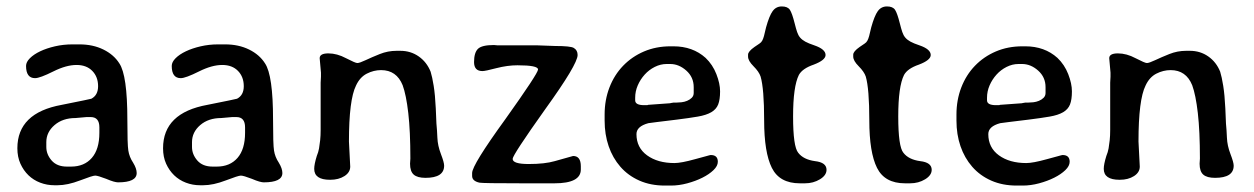

<svg xmlns="http://www.w3.org/2000/svg" viewBox="-20 -571 3900 597"><path d="M405 -33Q405 -4 347 -4Q342 -4 333 -6.5Q324 -9 310 -15Q284 -25 276 -25Q268 -25 229 -10Q190 5 159 5H149Q126 5 105 -3Q84 -11 68.5 -26Q53 -41 43.5 -62Q34 -83 34 -110Q34 -220 172 -245Q262 -263 264 -264Q285 -275 285 -303Q285 -332 267 -350.5Q249 -369 218 -369Q186 -369 146 -349Q104 -328 89 -328Q61 -328 61 -366Q61 -378 73 -390Q85 -402 105 -411.5Q125 -421 151 -427Q177 -433 205 -433H227Q269 -433 301.5 -417Q334 -401 351 -374Q376 -337 376 -199Q376 -121 379 -103Q382 -83 394 -65Q405 -47 405 -33ZM188 -53H201Q242 -53 265.5 -80Q289 -107 289 -158V-175Q289 -207 262 -207H249L215 -204Q175 -204 149.5 -182Q124 -160 124 -129V-114Q124 -91 140.5 -72Q157 -53 188 -53Z M858 -33Q858 -4 800 -4Q795 -4 786 -6.5Q777 -9 763 -15Q737 -25 729 -25Q721 -25 682 -10Q643 5 612 5H602Q579 5 558 -3Q537 -11 521.5 -26Q506 -41 496.5 -62Q487 -83 487 -110Q487 -220 625 -245Q715 -263 717 -264Q738 -275 738 -303Q738 -332 720 -350.5Q702 -369 671 -369Q639 -369 599 -349Q557 -328 542 -328Q514 -328 514 -366Q514 -378 526 -390Q538 -402 558 -411.5Q578 -421 604 -427Q630 -433 658 -433H680Q722 -433 754.5 -417Q787 -401 804 -374Q829 -337 829 -199Q829 -121 832 -103Q835 -83 847 -65Q858 -47 858 -33ZM641 -53H654Q695 -53 718.5 -80Q742 -107 742 -158V-175Q742 -207 715 -207H702L668 -204Q628 -204 602.5 -182Q577 -160 577 -129V-114Q577 -91 593.5 -72Q610 -53 641 -53Z M1007 -12H1006Q957 -12 957 -46Q957 -60 965 -86Q970 -98 972 -109.5Q974 -121 975.5 -135Q977 -149 977 -167Q977 -185 977 -211V-314Q978 -325 978 -332.5Q978 -340 978 -345L974 -390Q974 -405 1001 -405Q1028 -405 1056 -390Q1085 -375 1091 -375Q1098 -375 1117 -384Q1136 -393 1161 -403Q1186 -413 1213 -413H1225Q1257 -413 1282 -395.5Q1307 -378 1319 -348Q1324 -332 1328.5 -304Q1333 -276 1335 -234L1337 -187Q1339 -167 1340 -142.5Q1341 -118 1351 -92Q1361 -66 1361 -56Q1361 -18 1303 -18Q1278 -18 1266.5 -28Q1255 -38 1255 -62L1256 -78Q1256 -163 1249.5 -219.5Q1243 -276 1232 -306Q1213 -353 1165 -353Q1142 -353 1120.5 -342Q1099 -331 1087 -305Q1065 -261 1065 -131L1069 -53Q1069 -35 1051 -23.5Q1033 -12 1007 -12Z M1776 -400Q1776 -371 1675 -231Q1574 -89 1574 -77Q1574 -61 1624 -61Q1674 -61 1705 -70L1762 -86Q1786 -86 1786 -54V-44Q1786 -1 1704 -1H1604Q1542 -1 1509 -1.5Q1476 -2 1471 -3Q1448 -8 1448 -24V-33Q1448 -58 1551 -200Q1653 -343 1653 -355Q1653 -368 1589 -368Q1558 -368 1523 -359Q1489 -350 1480 -350Q1454 -350 1454 -378Q1454 -407 1466 -419Q1478 -431 1516 -431L1527 -430H1651L1706 -428Q1754 -428 1764 -422Q1776 -415 1776 -400Z M2066 6H2047Q2003 6 1968 -9.5Q1933 -25 1909 -52.5Q1885 -80 1872.5 -116.5Q1860 -153 1860 -196V-215Q1860 -260 1875 -299Q1890 -338 1917.5 -366.5Q1945 -395 1982.5 -411Q2020 -427 2065 -427H2074Q2134 -427 2174 -391Q2196 -370 2207.5 -340.5Q2219 -311 2219 -287Q2219 -261 2213 -246Q2207 -231 2191.5 -222Q2176 -213 2150 -208.5Q2124 -204 2084 -199Q2044 -194 2022.5 -191.5Q2001 -189 1996 -188Q1959 -178 1959 -154Q1959 -112 1992 -88Q2025 -64 2077 -64Q2098 -64 2141 -76Q2164 -82 2176 -85.5Q2188 -89 2190 -89Q2212 -89 2212 -68Q2212 -55 2198.5 -42Q2185 -29 2164 -18.5Q2143 -8 2117 -1Q2091 6 2066 6ZM2083 -252Q2090 -252 2099 -253Q2108 -254 2116.5 -257.5Q2125 -261 2131 -267Q2137 -273 2137 -282V-300Q2137 -331 2114 -351.5Q2091 -372 2064 -372H2053Q2034 -372 2016 -363Q1998 -354 1984.5 -339Q1971 -324 1963 -305.5Q1955 -287 1955 -267V-259Q1955 -244 1983 -244H1993L1995 -245L2064 -250Q2066 -251 2068.5 -251Q2071 -251 2074 -252Z M2483 -1H2467Q2404 -1 2380 -49Q2356 -97 2356 -197Q2356 -295 2345 -333Q2340 -348 2323 -365Q2306 -382 2306 -395V-401Q2306 -411 2326 -425Q2336 -432 2341.5 -435.5Q2347 -439 2350 -444.5Q2353 -450 2355.5 -459Q2358 -468 2362 -486Q2372 -522 2382.5 -536.5Q2393 -551 2411 -551Q2429 -551 2436 -540.5Q2443 -530 2451 -498Q2455 -482 2458.5 -471.5Q2462 -461 2468 -454Q2474 -447 2484 -441.5Q2494 -436 2512 -430Q2547 -418 2547 -400Q2547 -384 2510 -370Q2475 -358 2464 -338Q2446 -302 2446 -209Q2446 -115 2462 -96Q2478 -75 2514 -70Q2550 -66 2550 -43Q2550 -26 2529.5 -13.5Q2509 -1 2483 -1Z M2810 -1H2794Q2731 -1 2707 -49Q2683 -97 2683 -197Q2683 -295 2672 -333Q2667 -348 2650 -365Q2633 -382 2633 -395V-401Q2633 -411 2653 -425Q2663 -432 2668.5 -435.5Q2674 -439 2677 -444.5Q2680 -450 2682.5 -459Q2685 -468 2689 -486Q2699 -522 2709.5 -536.5Q2720 -551 2738 -551Q2756 -551 2763 -540.5Q2770 -530 2778 -498Q2782 -482 2785.5 -471.5Q2789 -461 2795 -454Q2801 -447 2811 -441.5Q2821 -436 2839 -430Q2874 -418 2874 -400Q2874 -384 2837 -370Q2802 -358 2791 -338Q2773 -302 2773 -209Q2773 -115 2789 -96Q2805 -75 2841 -70Q2877 -66 2877 -43Q2877 -26 2856.5 -13.5Q2836 -1 2810 -1Z M3160 6H3141Q3097 6 3062 -9.5Q3027 -25 3003 -52.5Q2979 -80 2966.5 -116.5Q2954 -153 2954 -196V-215Q2954 -260 2969 -299Q2984 -338 3011.5 -366.5Q3039 -395 3076.5 -411Q3114 -427 3159 -427H3168Q3228 -427 3268 -391Q3290 -370 3301.5 -340.5Q3313 -311 3313 -287Q3313 -261 3307 -246Q3301 -231 3285.5 -222Q3270 -213 3244 -208.5Q3218 -204 3178 -199Q3138 -194 3116.5 -191.5Q3095 -189 3090 -188Q3053 -178 3053 -154Q3053 -112 3086 -88Q3119 -64 3171 -64Q3192 -64 3235 -76Q3258 -82 3270 -85.5Q3282 -89 3284 -89Q3306 -89 3306 -68Q3306 -55 3292.5 -42Q3279 -29 3258 -18.5Q3237 -8 3211 -1Q3185 6 3160 6ZM3177 -252Q3184 -252 3193 -253Q3202 -254 3210.5 -257.5Q3219 -261 3225 -267Q3231 -273 3231 -282V-300Q3231 -331 3208 -351.5Q3185 -372 3158 -372H3147Q3128 -372 3110 -363Q3092 -354 3078.5 -339Q3065 -324 3057 -305.5Q3049 -287 3049 -267V-259Q3049 -244 3077 -244H3087L3089 -245L3158 -250Q3160 -251 3162.5 -251Q3165 -251 3168 -252Z M3462 -12H3461Q3412 -12 3412 -46Q3412 -60 3420 -86Q3425 -98 3427 -109.5Q3429 -121 3430.5 -135Q3432 -149 3432 -167Q3432 -185 3432 -211V-314Q3433 -325 3433 -332.5Q3433 -340 3433 -345L3429 -390Q3429 -405 3456 -405Q3483 -405 3511 -390Q3540 -375 3546 -375Q3553 -375 3572 -384Q3591 -393 3616 -403Q3641 -413 3668 -413H3680Q3712 -413 3737 -395.5Q3762 -378 3774 -348Q3779 -332 3783.5 -304Q3788 -276 3790 -234L3792 -187Q3794 -167 3795 -142.5Q3796 -118 3806 -92Q3816 -66 3816 -56Q3816 -18 3758 -18Q3733 -18 3721.5 -28Q3710 -38 3710 -62L3711 -78Q3711 -163 3704.5 -219.5Q3698 -276 3687 -306Q3668 -353 3620 -353Q3597 -353 3575.5 -342Q3554 -331 3542 -305Q3520 -261 3520 -131L3524 -53Q3524 -35 3506 -23.5Q3488 -12 3462 -12Z"/></svg>

Font: Stylish
Style: Regular
Weight: 400
Version: Version 1.64